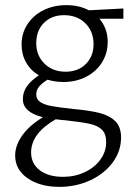

<svg xmlns="http://www.w3.org/2000/svg" viewBox="-20 -438 520 747"><path d="M460 -365H367Q399 -327 399 -275Q399 -231 377 -195.5Q355 -160 315.5 -139.5Q276 -119 227 -119Q194 -119 165 -128Q144 -115 132.5 -101.5Q121 -88 121 -71Q121 -52 136 -41.5Q151 -31 179.5 -25.5Q208 -20 265 -14Q331 -8 369 2Q407 12 429 34Q451 56 451 97Q451 150 418.5 194Q386 238 331 263.5Q276 289 211 289Q136 289 87.5 255.5Q39 222 39 167Q39 128 66.5 89Q94 50 147 18Q69 -1 69 -52Q69 -80 84.5 -102Q100 -124 131 -145Q99 -164 81.5 -195Q64 -226 64 -265Q64 -309 87 -344Q110 -379 149.5 -398.5Q189 -418 238 -418Q288 -418 326 -398L460 -405ZM344 -266Q344 -316 312 -347.5Q280 -379 229 -379Q181 -379 151 -349Q121 -319 121 -270Q121 -222 153 -190.5Q185 -159 235 -159Q284 -159 314 -189Q344 -219 344 -266ZM235 30Q209 28 197 26Q101 81 101 155Q101 199 135 224.5Q169 250 225 250Q271 250 309.5 232Q348 214 370.5 183Q393 152 393 115Q393 83 377 67Q361 51 330 44Q299 37 235 30Z"/></svg>

Font: Ysabeau Semilight
Style: Regular
Weight: 300
Designer: Christian Thalmann (Catharsis Fonts)
Version: Version 0.003